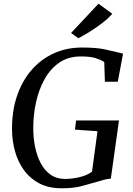

<svg xmlns="http://www.w3.org/2000/svg" viewBox="-20 -1008 715 1036"><path d="M313 8Q242 8 191.5 -18.8Q141 -45.5 108.8 -90.5Q76.5 -135.5 61 -191.5Q45.5 -247.5 45 -305.5Q43.5 -406 71 -488Q98.5 -570 149.2 -629Q200 -688 269.5 -719.8Q339 -751.5 422 -751.5Q500.5 -751.5 546.2 -741.5Q592 -731.5 620 -724.5Q626 -723 632 -721.5Q638 -720 644 -718.5L615.5 -567H546L542.5 -673.5Q524 -685.5 495.8 -694.5Q467.5 -703.5 416.5 -703.5Q348 -703.5 299.2 -669.5Q250.5 -635.5 219.5 -579Q188.5 -522.5 173.8 -453.5Q159 -384.5 159.5 -314.5Q159.5 -263.5 169.5 -214.8Q179.5 -166 200 -127.2Q220.5 -88.5 253 -65.5Q285.5 -42.5 331 -42.5Q370 -42.5 410.5 -52.5Q451 -62.5 476.5 -81.5L506 -300L384.5 -308.5L390.5 -358H622L578 -44Q563 -43.5 544.8 -38.8Q526.5 -34 505 -27.5Q467.5 -16.5 422.2 -4.2Q377 8 313 8ZM363.5 -830 511.5 -988 586 -933.5Q563 -907.5 530.2 -882.5Q497.5 -857.5 463.5 -836.5Q429.5 -815.5 403 -801.5Z"/></svg>

Font: Merriweather Text Regular
Style: Italic
Weight: 400
Italic angle: -7.8°
Designer: Eben Sorkin
Foundry: Eben Sorkin
Version: Version 2.100; ttfautohint (v1.7.19-72a1) -l 8 -r 50 -G 200 